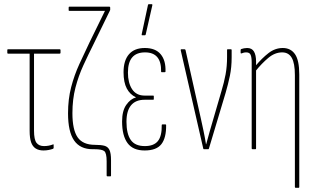

<svg xmlns="http://www.w3.org/2000/svg" viewBox="-20 -715 1513 920"><path d="M188 6Q166 6 151 -3.5Q136 -13 129 -33.5Q122 -54 122 -88V-458H18Q15 -458 15 -462V-475Q15 -479 18 -479H266Q270 -479 270 -475V-462Q270 -458 266 -458H143V-89Q143 -46 155 -30.5Q167 -15 191 -15Q202 -15 213 -17Q224 -19 234 -23Q237 -25 237 -21V-6Q237 -4 234 -2Q226 1 214 3.5Q202 6 188 6Z M495 130Q491 130 491 126V58Q491 18 479.5 9Q468 0 433 0H424Q364 0 335 -42Q306 -84 306 -172Q306 -240 321 -297.5Q336 -355 360 -407.5Q384 -460 409 -512L483 -663H312Q309 -663 309 -666V-679Q309 -683 312 -683H504Q508 -683 508 -679V-670Q508 -668 508 -667.5Q508 -667 507 -665L428 -503Q403 -453 379.5 -402Q356 -351 341.5 -295Q327 -239 327 -173Q327 -93 352 -57Q377 -21 435 -21Q464 -21 480.5 -16.5Q497 -12 504.5 3.5Q512 19 512 53V126Q512 130 509 130Z M673 6Q617 6 591 -29.5Q565 -65 565 -133Q565 -184 585 -212.5Q605 -241 631 -248V-249Q603 -262 587.5 -291Q572 -320 572 -369Q572 -425 598 -455Q624 -485 674 -485Q725 -485 750 -455Q775 -425 773 -372Q773 -369 769 -369H755Q752 -369 752 -372Q754 -464 675 -464Q634 -464 613.5 -440Q593 -416 593 -367Q593 -318 613 -287.5Q633 -257 673 -257H714Q717 -257 717 -254V-240Q717 -237 714 -237H673Q630 -237 608 -210.5Q586 -184 586 -132Q586 -74 606.5 -44.5Q627 -15 674 -15Q717 -15 736.5 -39Q756 -63 755 -116Q755 -119 759 -119H772Q776 -119 776 -116Q777 -55 753.5 -24.5Q730 6 673 6ZM661 -546Q658 -546 659 -551L689 -691Q690 -695 693 -695H707Q711 -695 710 -690L678 -549Q677 -546 674 -546Z M957 0Q955 0 954 -3L846 -474Q845 -479 850 -479H864Q868 -479 869 -475L942 -149Q949 -117 955.5 -86.5Q962 -56 967 -24H968Q977 -57 985.5 -87.5Q994 -118 1004 -151L1041 -278Q1054 -321 1061 -359Q1068 -397 1068 -442V-476Q1068 -479 1071 -479H1087Q1090 -479 1090 -475V-441Q1090 -392 1081.5 -351.5Q1073 -311 1061 -270L981 -3Q980 0 978 0Z M1397 185Q1393 185 1393 181V-355Q1393 -412 1378 -438Q1363 -464 1332 -464Q1297 -464 1265.5 -437.5Q1234 -411 1205 -375L1204 -399Q1235 -436 1266.5 -460.5Q1298 -485 1335 -485Q1373 -485 1393.5 -455.5Q1414 -426 1414 -358V181Q1414 185 1411 185ZM1190 0Q1186 0 1186 -4V-416Q1186 -440 1181 -452Q1176 -464 1160 -464Q1153 -464 1147.5 -462.5Q1142 -461 1137 -459Q1133 -458 1133 -462V-475Q1133 -479 1136 -480Q1141 -482 1149 -483.5Q1157 -485 1164 -485Q1187 -485 1197 -468Q1207 -451 1207 -420V-394V-386V-4Q1207 0 1204 0Z"/></svg>

Font: Sofia Sans Extra Condensed Thin
Style: Regular
Weight: 250
Version: Version 4.100